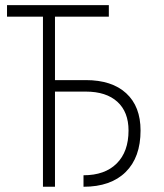

<svg xmlns="http://www.w3.org/2000/svg" viewBox="-20 -713 626 733"><path d="M298.8 0V-43.9Q380.4 -43.9 425.5 -88.9Q470.7 -133.8 470.7 -214.8Q470.7 -285.6 428 -324.5Q385.3 -363.3 307.6 -363.3H189.9V0H144V-649.4H6.8V-693.4H395.5V-649.4H189.9V-407.2H307.6Q407.2 -407.2 461.9 -356.9Q516.6 -306.6 516.6 -214.8Q516.6 -112.3 459.7 -56.2Q402.8 0 298.8 0Z"/></svg>

Font: Cascadia Code ExtraLight
Style: Regular
Weight: 200
Monospace: yes
Designer: Aaron Bell
Foundry: Saja Typeworks
Version: Version 2407.024; ttfautohint (v1.8.4)